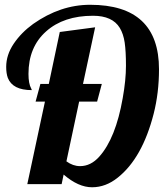

<svg xmlns="http://www.w3.org/2000/svg" viewBox="-20 -770 703 803"><path d="M622.6 -293.9Q575.2 -108.9 472.7 -27.3Q422.4 13.2 365 13.2Q307.6 13.2 246.1 -40L237.8 0H94.2L168 -345.2H128.9L148.9 -418.9H184.1L230 -636.2L377.9 -655.8L327.1 -418.9H405.8L386.2 -345.2H311L257.8 -95.2Q285.2 -75.2 314.9 -75.2Q359.9 -75.2 395.5 -115.2Q463.9 -191.9 493.2 -359.4Q506.8 -435.1 506.8 -495.1Q506.8 -555.2 501.5 -591.8Q496.1 -628.4 481 -653.3Q450.2 -704.1 369.1 -704.1Q246.1 -704.1 172.9 -638.7Q99.1 -573.2 99.1 -460.9Q99.1 -420.4 110.4 -399.9Q112.8 -396 112.8 -393.1Q32.7 -393.1 12.7 -444.3Q5.9 -462.9 5.9 -490.2Q5.9 -540.5 37.4 -587.2Q68.8 -633.8 118.7 -669.9Q232.4 -750 356.9 -750Q645 -750 645 -480Q645 -381.8 622.6 -293.9Z"/></svg>

Font: UVF Lobster12
Style: Regular
Weight: 400
Designer: Pablo Impallari
Foundry: Pablo Impallari. www.impallari.com
Version: Version 1.004